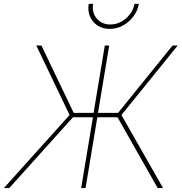

<svg xmlns="http://www.w3.org/2000/svg" viewBox="-50 -960 927 980"><path d="M507.3 -727.5 450.2 -383.8H552.7L830.6 -727.5H856.9L569.8 -373L782.2 0H754.9L549.8 -361.3H446.8L386.7 0H364.3L424.3 -361.3H322.3L-2.9 0H-30.3L305.2 -373L135.3 -727.5H161.6L326.2 -383.8H427.7L484.9 -727.5ZM509.8 -812.5Q474.1 -812.5 447.8 -829.8Q421.4 -847.2 409.2 -876.2Q397 -905.3 402.8 -940.4H425.3Q418 -896 443.8 -865.5Q469.7 -835 513.2 -835Q542.5 -835 568.6 -849.1Q594.7 -863.3 613 -887.2Q631.3 -911.1 636.2 -940.4H658.7Q652.8 -905.3 631.1 -876.2Q609.4 -847.2 577.6 -829.8Q545.9 -812.5 509.8 -812.5Z"/></svg>

Font: Inter Display Thin
Style: Italic
Weight: 100
Italic angle: -9.39999°
Designer: Rasmus Andersson
Foundry: rsms
Version: Version 4.000;git-a52131595